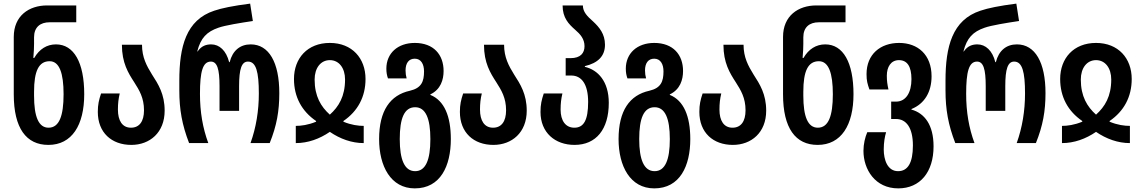

<svg xmlns="http://www.w3.org/2000/svg" viewBox="-20 -790 6308 1060"><path d="M247 10C377 10 445 -99 445 -270C445 -445 388 -545 289 -545C239 -545 197 -519 169 -470H164C167 -505 168 -527 168 -548V-584C168 -640 202 -667 254 -667H401V-760H240C140 -760 56 -703 56 -586V-269C56 -82 125 10 247 10ZM248 -85C193 -85 168 -146 168 -262V-283C168 -398 194 -452 254 -452C308 -452 331 -386 331 -270C331 -150 307 -85 248 -85Z M705 10C807 10 889 -58 889 -179C889 -270 854 -325 819 -379C790 -426 764 -473 764 -543H653C653 -443 688 -387 721 -336C749 -292 775 -250 775 -181C775 -119 749 -85 703 -85C655 -85 631 -124 631 -185C631 -219 634 -244 641 -274H538C526 -238 520 -213 520 -172C520 -58 596 10 705 10Z M1024 0H1130C1099 -84 1084 -172 1084 -272C1084 -394 1099 -450 1144 -450C1179 -450 1192 -409 1192 -314V-178H1300V-314C1300 -410 1314 -450 1349 -450C1394 -450 1409 -393 1409 -274C1409 -179 1394 -86 1363 0H1469C1508 -97 1522 -177 1522 -276C1522 -445 1465 -545 1364 -545C1306 -545 1264 -511 1248 -447H1245C1229 -511 1191 -545 1146 -545C1119 -545 1092 -537 1071 -506H1069C1088 -581 1122 -615 1186 -637C1222 -650 1309 -664 1376 -674L1361 -770C1267 -758 1204 -745 1163 -731C1007 -680 970 -532 970 -345V-291C970 -185 985 -101 1024 0Z M1613 0C1680 0 1744 -23 1801 -62C1858 -23 1922 0 1988 0V-95C1958 -95 1919 -100 1876 -118V-122C1955 -176 1998 -255 1998 -354C1998 -468 1924 -553 1801 -553C1677 -553 1603 -468 1603 -354C1603 -255 1646 -176 1725 -122V-118C1681 -100 1643 -95 1613 -95ZM1801 -157C1752 -201 1717 -258 1717 -351C1717 -414 1750 -458 1801 -458C1852 -458 1885 -414 1885 -351C1885 -258 1850 -201 1801 -157Z M2270 250C2412 250 2469 126 2469 -22C2469 -148 2433 -235 2356 -266V-269C2413 -296 2429 -350 2429 -398C2429 -488 2374 -553 2270 -553C2176 -553 2113 -496 2113 -411C2113 -390 2116 -374 2122 -357H2225C2221 -372 2219 -385 2219 -401C2219 -442 2237 -466 2270 -466C2305 -466 2321 -435 2321 -396C2321 -340 2307 -304 2243 -289C2134 -265 2073 -179 2073 -22C2073 127 2137 250 2270 250ZM2272 155C2213 155 2187 91 2187 -22C2187 -137 2212 -198 2272 -198C2330 -198 2356 -136 2356 -22C2356 93 2330 155 2272 155Z M2704 10C2806 10 2888 -58 2888 -179C2888 -270 2853 -325 2818 -379C2789 -426 2763 -473 2763 -543H2652C2652 -443 2687 -387 2720 -336C2748 -292 2774 -250 2774 -181C2774 -119 2748 -85 2702 -85C2654 -85 2630 -124 2630 -185C2630 -219 2633 -244 2640 -274H2537C2525 -238 2519 -213 2519 -172C2519 -58 2595 10 2704 10Z M3152 10C3271 10 3341 -76 3341 -222C3341 -341 3281 -404 3209 -421V-425C3281 -442 3320 -480 3320 -543C3320 -603 3288 -640 3255 -671C3222 -700 3198 -724 3198 -760H3086C3086 -691 3120 -657 3155 -626C3184 -601 3207 -575 3207 -535C3207 -497 3185 -469 3130 -469H3103V-373H3134C3191 -373 3227 -325 3227 -227C3227 -127 3203 -85 3151 -85C3102 -85 3075 -124 3075 -185C3075 -219 3078 -244 3085 -274H2982C2970 -238 2964 -213 2964 -172C2964 -58 3044 10 3152 10Z M3592 250C3734 250 3791 126 3791 -22C3791 -148 3755 -235 3678 -266V-269C3735 -296 3751 -350 3751 -398C3751 -488 3696 -553 3592 -553C3498 -553 3435 -496 3435 -411C3435 -390 3438 -374 3444 -357H3547C3543 -372 3541 -385 3541 -401C3541 -442 3559 -466 3592 -466C3627 -466 3643 -435 3643 -396C3643 -340 3629 -304 3565 -289C3456 -265 3395 -179 3395 -22C3395 127 3459 250 3592 250ZM3594 155C3535 155 3509 91 3509 -22C3509 -137 3534 -198 3594 -198C3652 -198 3678 -136 3678 -22C3678 93 3652 155 3594 155Z M4026 10C4128 10 4210 -58 4210 -179C4210 -270 4175 -325 4140 -379C4111 -426 4085 -473 4085 -543H3974C3974 -443 4009 -387 4042 -336C4070 -292 4096 -250 4096 -181C4096 -119 4070 -85 4024 -85C3976 -85 3952 -124 3952 -185C3952 -219 3955 -244 3962 -274H3859C3847 -238 3841 -213 3841 -172C3841 -58 3917 10 4026 10Z M4494 10C4624 10 4692 -99 4692 -270C4692 -445 4635 -545 4536 -545C4486 -545 4444 -519 4416 -470H4411C4414 -505 4415 -527 4415 -548V-584C4415 -640 4449 -667 4501 -667H4648V-760H4487C4387 -760 4303 -703 4303 -586V-269C4303 -82 4372 10 4494 10ZM4495 -85C4440 -85 4415 -146 4415 -262V-283C4415 -398 4441 -452 4501 -452C4555 -452 4578 -386 4578 -270C4578 -150 4554 -85 4495 -85Z M4939 250C5060 250 5134 160 5134 18C5134 -101 5084 -165 5012 -185V-188C5084 -217 5123 -282 5123 -369C5123 -488 5047 -553 4944 -553C4840 -553 4764 -490 4764 -381C4764 -344 4769 -327 4780 -296H4885C4879 -324 4876 -342 4876 -372C4876 -420 4898 -458 4943 -458C4988 -458 5012 -424 5012 -353C5012 -280 4982 -229 4927 -229H4900V-133H4927C4983 -133 5020 -85 5020 13C5020 109 4992 155 4938 155C4879 155 4859 91 4859 35C4859 -4 4865 -37 4872 -60H4768C4756 -32 4747 5 4747 43C4747 145 4811 250 4939 250Z M5254 0H5360C5329 -84 5314 -172 5314 -272C5314 -394 5329 -450 5374 -450C5409 -450 5422 -409 5422 -314V-178H5530V-314C5530 -410 5544 -450 5579 -450C5624 -450 5639 -393 5639 -274C5639 -179 5624 -86 5593 0H5699C5738 -97 5752 -177 5752 -276C5752 -445 5695 -545 5594 -545C5536 -545 5494 -511 5478 -447H5475C5459 -511 5421 -545 5376 -545C5349 -545 5322 -537 5301 -506H5299C5318 -581 5352 -615 5416 -637C5452 -650 5539 -664 5606 -674L5591 -770C5497 -758 5434 -745 5393 -731C5237 -680 5200 -532 5200 -345V-291C5200 -185 5215 -101 5254 0Z M5843 0C5910 0 5974 -23 6031 -62C6088 -23 6152 0 6218 0V-95C6188 -95 6149 -100 6106 -118V-122C6185 -176 6228 -255 6228 -354C6228 -468 6154 -553 6031 -553C5907 -553 5833 -468 5833 -354C5833 -255 5876 -176 5955 -122V-118C5911 -100 5873 -95 5843 -95ZM6031 -157C5982 -201 5947 -258 5947 -351C5947 -414 5980 -458 6031 -458C6082 -458 6115 -414 6115 -351C6115 -258 6080 -201 6031 -157Z"/></svg>

Font: Noto Sans Georgian ExtraCondensed SemiBold
Style: Regular
Weight: 600
Width: 2
Designer: Monotype Design Team, Akaki Razmadze
Foundry: Google LLC
Version: Version 2.005